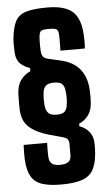

<svg xmlns="http://www.w3.org/2000/svg" viewBox="-65 -841 618 1092"><g transform="rotate(-5 244.0 -295.0)"><path d="M240 210Q172 210 130.2 196Q88.5 182 68.2 146.8Q48 111.5 45 48Q44.5 37.5 44.5 19.5Q44.5 1.5 45 -14Q45.5 -29.5 46 -33H180Q179 -11 179 2.8Q179 16.5 179.2 26.8Q179.5 37 180 48Q181.5 75 196.5 86.5Q211.5 98 240 98Q274.5 98 290.2 86.5Q306 75 306 48Q306 31.5 306 15.5Q306 -0.5 306 -17Q306 -32 299.5 -41.8Q293 -51.5 269 -58L196 -78Q125.5 -97.5 84.5 -132.8Q43.5 -168 41 -234Q40.5 -256 40.5 -275.8Q40.5 -295.5 41 -321Q42.5 -371.5 64.8 -402.5Q87 -433.5 120 -447V-466Q89.5 -475 66.8 -496Q44 -517 41 -558Q39.5 -577 39.5 -602Q39.5 -627 41 -642Q47.5 -706.5 66.5 -740.8Q85.5 -775 127.8 -787.5Q170 -800 247 -800Q349 -800 392.8 -759.5Q436.5 -719 441 -626Q442 -615 442.2 -591Q442.5 -567 440 -549H301Q301.5 -564.5 301.8 -583Q302 -601.5 301.8 -617.8Q301.5 -634 301 -643Q299.5 -667 287.5 -672.5Q275.5 -678 247 -678Q216.5 -678 204.8 -672.8Q193 -667.5 190 -644Q188.5 -632 188 -606.5Q187.5 -581 189 -557Q190 -539 197 -526.5Q204 -514 231 -508L297 -493Q370 -476.5 406.8 -430.5Q443.5 -384.5 447 -316Q448.5 -287 448.5 -271.8Q448.5 -256.5 447 -236Q444 -193.5 422.5 -165.8Q401 -138 371 -126V-111Q404 -100 425.2 -74.5Q446.5 -49 448 -12Q449 1.5 448.5 18.5Q448 35.5 447 47Q442.5 109 422.2 144.5Q402 180 358.2 195Q314.5 210 240 210ZM248 -188Q282 -188 294.5 -201Q307 -214 310 -238Q312 -251 312.8 -265Q313.5 -279 312.8 -293.5Q312 -308 310 -322Q307 -345.5 294.5 -358.2Q282 -371 248 -371Q216 -371 202 -358.2Q188 -345.5 185 -322Q182 -299 182.5 -276.8Q183 -254.5 185 -238Q189 -214 202.5 -201Q216 -188 248 -188Z"/></g></svg>

Font: Big Shoulders Text Thin Black
Style: Regular
Weight: 900
Version: Version 2.002